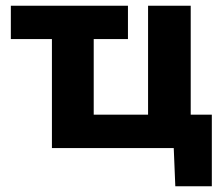

<svg xmlns="http://www.w3.org/2000/svg" viewBox="-20 -519 776 673"><path d="M594.5 134 589 0H162V-382H18V-499H428.5V-382H308.5V-117H499V-499H648.5V-117H722.5V134Z"/></svg>

Font: Commissioner
Style: Bold
Weight: 700
Designer: Kostas Bartsokas
Foundry: Kostas Bartsokas
Version: Version 1.000; ttfautohint (v1.8.3)